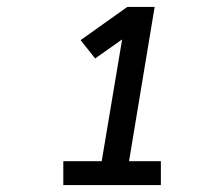

<svg xmlns="http://www.w3.org/2000/svg" viewBox="-20 -858 640 555"><path d="M163 -323V-392H274L333 -744L255 -689L213 -742L348 -838H427L353 -392H445V-323Z"/></svg>

Font: Iosevka SS04 Extended Oblique
Style: Regular
Weight: 400
Width: 7
Italic angle: -9°
Monospace: yes
Designer: Belleve Invis
Foundry: Belleve Invis
Version: Version 19.0.0; ttfautohint (v1.8.4)